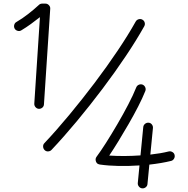

<svg xmlns="http://www.w3.org/2000/svg" viewBox="-20 -821 1024 1047"><path d="M191.4 -227.5Q180.7 -228.5 173.6 -236.8Q166.5 -245.1 167 -255.9L197.8 -727.5Q173.8 -708.5 148.2 -689.9Q122.6 -671.4 96.7 -655.8Q87.4 -649.9 76.4 -652.8Q65.4 -655.8 60.1 -664.6Q54.7 -674.3 57.6 -685.3Q60.5 -696.3 69.8 -701.2Q101.6 -719.7 133.3 -744.4Q165 -769 192.4 -794.4Q199.2 -801.3 210.4 -801.3H227.5Q238.8 -801.3 246.8 -792.7Q254.9 -784.2 253.9 -772.9L219.7 -252Q219.2 -241.2 210.9 -234.1Q202.6 -227.1 191.4 -227.5ZM223.6 -2.4Q215.8 -9.8 215.1 -21.2Q214.4 -32.7 222.2 -40.5Q287.6 -109.9 357.9 -194.6Q428.2 -279.3 496.1 -369.1Q564 -459 621.8 -545.2Q679.7 -631.3 719.7 -703.1Q725.1 -712.9 736.1 -716.1Q747.1 -719.2 756.3 -713.9Q766.1 -708.5 769 -698Q772 -687.5 766.6 -677.7Q725.1 -603.5 666.5 -515.9Q607.9 -428.2 539.3 -337.2Q470.7 -246.1 399.4 -160.4Q328.1 -74.7 261.2 -3.9Q253.9 3.9 242.7 4.6Q231.4 5.4 223.6 -2.4ZM790 -151.9Q800.8 -151.4 807.9 -142.6Q814.9 -133.8 814 -123L799.8 22Q857.4 15.6 899.9 4.9Q910.6 2.4 920.4 8.3Q930.2 14.2 932.1 24.4Q934.6 35.2 928.7 44.7Q922.9 54.2 912.6 56.6Q860.8 69.3 794.4 76.7L784.2 182.1Q783.7 192.9 774.9 200Q766.1 207 755.4 206.1Q744.6 205.1 737.5 196.3Q730.5 187.5 731.4 177.2L740.7 81.1Q684.1 85 627.9 84Q571.8 83 524.4 76.2Q522.5 75.7 519 74.7Q515.6 73.7 513.7 72.8Q504.4 66.9 502 55.2Q499.5 43.5 506.3 34.2Q527.8 5.4 557.9 -41.7Q587.9 -88.9 619.9 -143.6Q651.9 -198.2 679.4 -251.2Q707 -304.2 723.1 -344.7Q727.1 -354.5 737.1 -358.9Q747.1 -363.3 757.8 -359.4Q767.6 -355 772 -345Q776.4 -335 772.5 -324.7Q757.3 -286.6 733.4 -240Q709.5 -193.4 681.4 -144.8Q653.3 -96.2 626 -51.5Q598.6 -6.8 575.7 27.3Q656.7 32.7 746.1 26.4L761.2 -127.9Q762.2 -138.7 771 -145.8Q779.8 -152.8 790 -151.9Z"/></svg>

Font: Mikhak-FD Regular
Style: FD-Regular
Weight: 400
Designer: Amin Abedi
Version: Version 3.2